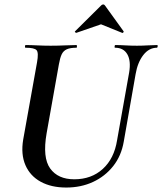

<svg xmlns="http://www.w3.org/2000/svg" viewBox="-20 -827 727 861"><path d="M559 -501Q568 -554 551 -583.5Q534 -613 496 -613Q493 -613 494 -619Q495 -625 496 -625Q519 -625 542.5 -623.5Q566 -622 594 -622Q619 -622 642.5 -623.5Q666 -625 684 -625Q688 -625 687 -619Q686 -613 684 -613Q648 -613 622.5 -580Q597 -547 588 -494L535 -192Q524 -128 487.5 -82Q451 -36 397 -11Q343 14 277 14Q210 14 162.5 -12Q115 -38 94 -86.5Q73 -135 84 -201L146 -547Q154 -591 144 -602Q134 -613 95 -613Q91 -613 92 -619Q93 -625 94 -625Q118 -625 147 -623.5Q176 -622 207 -622Q242 -622 271.5 -623.5Q301 -625 323 -625Q325 -625 325 -619Q325 -613 323 -613Q295 -613 279.5 -606Q264 -599 256.5 -583Q249 -567 244 -538L189 -229Q170 -120 205 -71.5Q240 -23 313 -23Q390 -23 441 -69.5Q492 -116 505 -198ZM323 -680Q321 -679 317.5 -682Q314 -685 317 -687L433 -802Q437 -807 442.5 -807Q448 -807 451 -802L534 -687Q536 -685 533 -681.5Q530 -678 527 -680L433 -718Z"/></svg>

Font: Cormorant
Style: Bold Italic
Weight: 700
Italic angle: -10°
Designer: Christian Thalmann (Catharsis Fonts)
Foundry: Catharsis Fonts
Version: Version 4.000